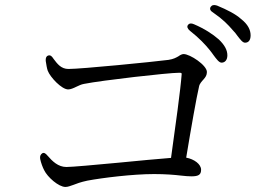

<svg xmlns="http://www.w3.org/2000/svg" viewBox="-20 -801 1040 760"><path d="M239 -61C249 -61 258 -65 270 -69C283 -74 298 -80 326 -86C385 -97 505 -112 590 -112C636 -112 670 -109 696 -106C713 -104 727 -103 738 -103C765 -103 776 -109 776 -129C776 -151 749 -171 717 -177C736 -292 758 -417 768 -459C770 -470 779 -479 786 -487C793 -495 799 -503 799 -516C799 -543 732 -587 707 -587C700 -587 693 -583 686 -578C677 -573 667 -567 647 -564C585 -556 302 -528 251 -528C222 -528 207 -548 192 -568C190 -571 188 -574 186 -576C181 -582 176 -583 170 -581C164 -579 160 -572 161 -560C163 -546 166 -529 169 -521C179 -495 224 -447 250 -447C259 -447 271 -452 283 -458C292 -462 301 -467 313 -469C383 -483 646 -513 689 -513C698 -513 700 -512 699 -506C695 -450 674 -297 657 -176C609 -172 527 -165 449 -157C354 -148 264 -140 243 -140C210 -140 187 -163 168 -185C160 -195 153 -198 147 -194C141 -190 137 -183 139 -172C142 -157 149 -138 155 -127C168 -100 212 -61 239 -61ZM732 -679C769 -650 793 -624 810 -603C817 -594 821 -589 825 -583C837 -567 847 -553 857 -553C870 -553 880 -563 880 -582C880 -603 869 -623 846 -645C822 -666 790 -687 748 -705C737 -710 729 -709 724 -702C719 -696 722 -687 732 -679ZM824 -751C862 -725 883 -703 901 -682C910 -673 914 -667 920 -659C931 -645 940 -632 950 -632C963 -632 972 -641 972 -661C972 -683 961 -705 934 -726C913 -745 880 -762 839 -779C827 -783 819 -781 814 -774C809 -766 812 -758 824 -751Z"/></svg>

Font: 寒蝉锦书宋
Style: Regular
Weight: 400
Designer: 寒蝉锦书宋{Warren} 思源宋体{Ryoko NISHIZUKA 西塚涼子 (kana & ideographs); Frank Grießhammer (Latin, Greek & Cyrillic); Wenlong ZHANG 
Foundry: Adobe & ChillType
Version: Version 2.000;Glyphs 3.1.1 (3135)